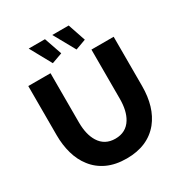

<svg xmlns="http://www.w3.org/2000/svg" viewBox="-208 -1068 1163 1227"><g transform="rotate(-30 373.5 -455.0)"><path d="M345 -786 300 -916H180L267 -758ZM519 -786 475 -916H354L442 -758ZM256 -203Q222 -258 222 -347V-710H58V-347Q58 -275 76 -211.5Q94 -148 131 -101Q170 -50 230.5 -22Q291 6 373 6Q529 6 613 -97Q688 -191 688 -347V-710H524V-347Q524 -258 491 -204Q452 -140 373 -140Q295 -140 256 -203Z"/></g></svg>

Font: RT Raleway ExtraBold
Style: Regular
Weight: 400
Designer: Matt McInerney, Pablo Impallari, Rodrigo Fuenzalida — Edited by Milan Moffatt in April 2016
Foundry: Matt McInerney, Pablo Impallari, Rodrigo Fuenzalida — Edited by Milan Moffatt in April 2016
Version: Version 3.001